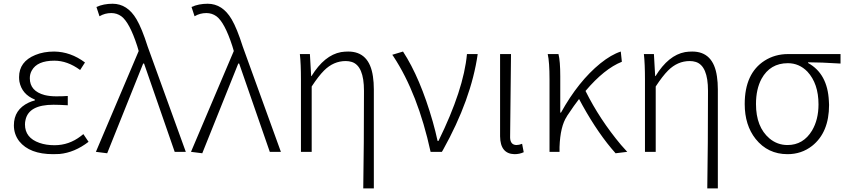

<svg xmlns="http://www.w3.org/2000/svg" viewBox="-20 -828 4616 1047"><path d="M269.5 12.7Q141.6 12.7 85 -57.6Q55.7 -95.7 55.7 -144.5Q55.7 -230.5 136.7 -268.6Q153.3 -276.4 169.9 -280.3V-285.2Q99.6 -313.5 85.9 -382.8Q84 -395.5 84 -407.2Q84 -492.2 172.9 -528.3Q217.8 -546.9 275.4 -546.9Q365.2 -545.9 443.4 -487.3L417 -446.3Q347.7 -497.1 276.4 -497.1Q182.6 -497.1 153.3 -443.4Q142.6 -424.8 142.6 -401.4Q142.6 -331.1 223.6 -309.6Q252 -302.7 287.1 -302.7Q323.2 -302.7 349.6 -304.7V-253.9Q302.7 -256.8 271.5 -256.8Q136.7 -256.8 119.1 -173.8Q116.2 -162.1 116.2 -149.4Q116.2 -76.2 195.3 -48.8Q231.4 -36.1 277.3 -36.1Q356.4 -36.1 420.9 -85.9Q427.7 -90.8 434.6 -96.7L462.9 -54.7Q386.7 3.9 304.7 11.7Q287.1 12.7 269.5 12.7Z M564.5 7.8 502.9 0 736.3 -549.8 728.5 -576.2Q686.5 -706.1 641.6 -739.3Q617.2 -756.8 586.9 -756.8Q551.8 -756.8 522.5 -739.3L505.9 -790Q544.9 -807.6 593.8 -807.6Q674.8 -807.6 724.6 -722.7Q753.9 -672.9 785.2 -574.2L993.2 0H932.6L765.6 -481.4H760.7Z M1083 7.8 1021.5 0 1254.9 -549.8 1247.1 -576.2Q1205.1 -706.1 1160.2 -739.3Q1135.7 -756.8 1105.5 -756.8Q1070.3 -756.8 1041 -739.3L1024.4 -790Q1063.5 -807.6 1112.3 -807.6Q1193.4 -807.6 1243.2 -722.7Q1272.5 -672.9 1303.7 -574.2L1511.7 0H1451.2L1284.2 -481.4H1279.3Z M1960.9 199.2Q1964.8 -37.1 1964.8 -333Q1964.8 -468.8 1898.4 -490.2Q1882.8 -495.1 1865.2 -495.1Q1798.8 -495.1 1747.1 -443.4Q1716.8 -413.1 1679.7 -356.4V0H1621.1V-394.5Q1621.1 -480.5 1615.2 -533.2H1669.9L1676.8 -413.1H1678.7Q1749 -527.3 1839.8 -543.9Q1859.4 -546.9 1878.9 -546.9Q1994.1 -546.9 2013.7 -411.1Q2018.6 -378.9 2018.6 -340.8V199.2Z M2328.1 0Q2258.8 -317.4 2126 -519.5Q2122.1 -524.4 2119.1 -529.3L2177.7 -546.9Q2271.5 -403.3 2339.8 -165Q2355.5 -109.4 2366.2 -59.6H2371.1Q2508.8 -339.8 2526.4 -533.2H2585Q2549.8 -286.1 2395.5 -9.8Q2392.6 -4.9 2389.6 0Z M2785.2 12.7Q2708 10.7 2707 -85V-533.2H2766.6Q2761.7 -147.5 2761.7 -78.1Q2762.7 -38.1 2795.9 -37.1Q2810.5 -37.1 2827.1 -43.9L2835.9 2Q2813.5 12.7 2785.2 12.7Z M3400.4 0 3336.9 7.8Q3244.1 -95.7 3156.2 -253.9Q3146.5 -271.5 3137.7 -288.1Q3114.3 -258.8 3071.3 -194.3V-193.4Q3035.2 -139.6 3031.2 -26.4V0H2976.6V-394.5Q2976.6 -490.2 2966.8 -533.2H3025.4Q3035.2 -495.1 3035.2 -412.1V-213.9H3039.1Q3133.8 -384.8 3253.9 -482.4Q3313.5 -530.3 3365.2 -546.9L3371.1 -491.2Q3275.4 -453.1 3172.9 -332Q3250 -176.8 3366.2 -38.1Q3383.8 -17.6 3400.4 0Z M3836.9 199.2Q3840.8 -37.1 3840.8 -333Q3840.8 -468.8 3774.4 -490.2Q3758.8 -495.1 3741.2 -495.1Q3674.8 -495.1 3623 -443.4Q3592.8 -413.1 3555.7 -356.4V0H3497.1V-394.5Q3497.1 -480.5 3491.2 -533.2H3545.9L3552.7 -413.1H3554.7Q3625 -527.3 3715.8 -543.9Q3735.4 -546.9 3754.9 -546.9Q3870.1 -546.9 3889.6 -411.1Q3894.5 -378.9 3894.5 -340.8V199.2Z M4274.4 12.7Q4167 12.7 4100.6 -70.3Q4041 -145.5 4041 -260.7Q4041 -427.7 4149.4 -497.1Q4206.1 -533.2 4277.3 -533.2H4563.5V-481.4Q4455.1 -488.3 4386.7 -488.3V-484.4Q4493.2 -425.8 4500 -276.4Q4501 -265.6 4501 -255.9Q4501 -105.5 4408.2 -32.2Q4350.6 12.7 4274.4 12.7ZM4274.4 -37.1Q4360.4 -37.1 4408.2 -116.2Q4443.4 -175.8 4443.4 -258.8Q4443.4 -372.1 4382.8 -437.5Q4337.9 -483.4 4276.4 -483.4Q4179.7 -483.4 4132.8 -398.4Q4102.5 -341.8 4102.5 -260.7Q4102.5 -135.7 4175.8 -73.2Q4218.8 -37.1 4274.4 -37.1Z"/></svg>

Font: Taipei Sans TC Beta Light
Style: Regular
Weight: 300
Designer: JT Foundry
Foundry: JT Foundry
Version: Version 1.000